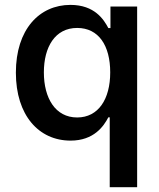

<svg xmlns="http://www.w3.org/2000/svg" viewBox="-20 -573 660 797"><path d="M549.3 204.1V-545.9H438.5V-456.5H429.7C411.1 -491.7 373 -552.7 272.5 -552.7C143.1 -552.7 45.9 -450.7 45.9 -271.5C45.9 -94.2 141.1 10.7 272.9 10.7C370.1 10.7 410.6 -49.3 429.7 -85.9H435.5V204.1ZM300.3 -85.4C209.5 -85.4 162.1 -166 162.1 -272.5C162.1 -377.9 208.5 -457 300.3 -457C389.6 -457 437.5 -383.8 437.5 -272.5C437.5 -161.1 388.2 -85.4 300.3 -85.4Z"/></svg>

Font: Raveo Medium
Style: Regular
Weight: 500
Designer: Jakub Foglar, Rasmus Andersson (Inter)
Foundry: Jakubfoglar.com
Version: Version 1.100;Glyphs 3.2.3 (3260)